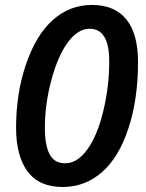

<svg xmlns="http://www.w3.org/2000/svg" viewBox="-20 -745 591 775"><path d="M537.1 -494.1Q537.1 -344.7 498.5 -227.3Q460 -109.9 391.6 -50Q323.2 9.8 232.9 9.8Q138.2 9.8 91.6 -52.5Q44.9 -114.7 44.9 -230Q44.9 -368.7 85.4 -486.8Q126 -605 194.1 -665Q262.2 -725.1 351.1 -725.1Q442.4 -725.1 489.7 -667.2Q537.1 -609.4 537.1 -494.1ZM341.8 -628.9Q294.4 -628.9 253.9 -574.2Q213.4 -519.5 187.3 -421.6Q161.1 -323.7 161.1 -229Q161.1 -159.2 180.2 -122.6Q199.2 -85.9 243.2 -85.9Q292 -85.9 332.3 -141.4Q372.6 -196.8 396.7 -295.9Q420.9 -395 420.9 -498Q420.9 -628.9 341.8 -628.9Z"/></svg>

Font: f4_56222          
Style: Italic
Weight: 600
Italic angle: -12°
Foundry: Ascender Corporation
Version: Version 1.10